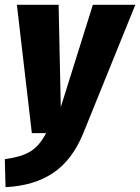

<svg xmlns="http://www.w3.org/2000/svg" viewBox="-42 -552 581 796"><path d="M303 1Q258 111 179 164.5Q100 218 -19 224L-22 108Q49 98 85.5 75Q122 52 149 0H90L28 -532H201L210 -108L343 -532H519Z"/></svg>

Font: Fira Sans Condensed ExtraBold
Style: Italic
Weight: 800
Width: 3
Italic angle: -8°
Designer: bBox Type GmbH & Carrois Corporate GbR & Edenspiekermann AG
Foundry: bBox Type GmbH & Carrois Corporate GbR & Edenspiekermann AG
Version: Version 4.301